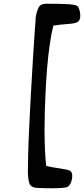

<svg xmlns="http://www.w3.org/2000/svg" viewBox="-20 -800 449 1026"><path d="M256 206Q237 206 217 205.5Q197 205 178 204Q143 202 136 177Q129 152 129 118Q129 87 130.5 25.5Q132 -36 136 -119Q140 -202 145 -296Q151 -399 156 -486Q161 -573 165.5 -631.5Q170 -690 171 -707Q175 -736 185.5 -758Q196 -780 227 -780Q259 -780 292.5 -779.5Q326 -779 352.5 -777Q379 -775 389 -770Q398 -766 403.5 -750Q409 -734 409 -717Q409 -689 393 -681.5Q377 -674 345 -672Q301 -669 265 -663Q254 -620 245.5 -560Q237 -500 231.5 -432Q226 -364 223 -296Q221 -253 219.5 -204Q218 -155 218 -108Q218 -48 220.5 4Q223 56 227 87Q245 91 264.5 94.5Q284 98 306 101Q336 105 351 111Q366 117 366 140Q366 158 358.5 176.5Q351 195 338 200Q329 203 307 204.5Q285 206 256 206Z"/></svg>

Font: Akaya Kanadaka
Style: Regular
Weight: 400
Designer: Vaishnavi Murthy Yerkadithaya, Juan Luis Blanco Aristondo
Version: Version 1.002; ttfautohint (v1.8.3)